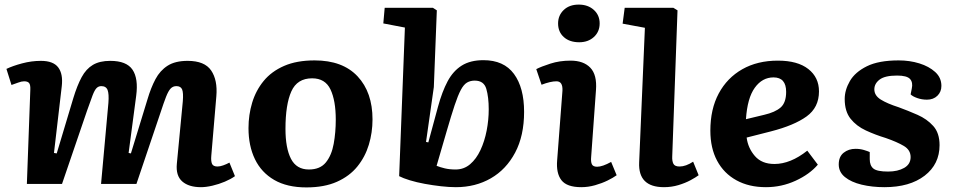

<svg xmlns="http://www.w3.org/2000/svg" viewBox="-20 -801 4162 836"><path d="M452 -353Q455 -392 448.5 -409Q442 -426 421 -426Q409 -426 400.5 -417.5Q392 -409 383 -385.5Q374 -362 359 -319L250 0H97L112 -410Q113 -431 107 -439Q101 -447 85 -447Q74 -447 59.5 -441.5Q45 -436 30 -431L8 -501Q35 -514 76 -525Q117 -536 158 -536Q212 -536 233.5 -507.5Q255 -479 249 -426L215 -135L227 -133L299 -373Q316 -429 335.5 -465Q355 -501 384.5 -518.5Q414 -536 460 -536Q531 -536 557 -497.5Q583 -459 573 -384L540 -135L550 -133L622 -368Q637 -419 657 -456.5Q677 -494 710 -515Q743 -536 797 -536Q871 -536 899.5 -494Q928 -452 922 -382L900 -123Q898 -100 903 -88Q908 -76 927 -76Q938 -76 952 -81Q966 -86 979 -93L1003 -34Q985 -21 959 -10Q933 1 905 7.5Q877 14 855 14Q802 14 773.5 -11Q745 -36 750 -88L776 -360Q779 -397 773 -411.5Q767 -426 748 -426Q733 -426 723 -415.5Q713 -405 703 -379.5Q693 -354 678 -308L574 0H420Z M1314 15Q1230 15 1174 -17.5Q1118 -50 1090 -108Q1062 -166 1062 -243Q1062 -301 1078 -354Q1094 -407 1128 -448.5Q1162 -490 1217 -514Q1272 -538 1350 -538Q1472 -538 1537 -468.5Q1602 -399 1602 -281Q1602 -224 1586 -171Q1570 -118 1536 -76Q1502 -34 1447 -9.5Q1392 15 1314 15ZM1325 -63Q1374 -63 1399 -94Q1424 -125 1433 -175Q1442 -225 1442 -280Q1442 -363 1419 -411.5Q1396 -460 1339 -460Q1274 -460 1248.5 -403Q1223 -346 1223 -240Q1223 -156 1247 -109.5Q1271 -63 1325 -63Z M1965 14Q1936 14 1900.5 10Q1865 6 1829.5 -0.5Q1794 -7 1764.5 -16Q1735 -25 1718 -34L1743 -681L1649 -699L1655 -767H1865L1882 -756L1869 -422L1835 -183L1845 -181L1887 -336Q1905 -402 1929 -447Q1953 -492 1990.5 -515.5Q2028 -539 2085 -539Q2174 -539 2218 -479Q2262 -419 2262 -314Q2262 -210 2223 -136.5Q2184 -63 2117 -24.5Q2050 14 1965 14ZM2047 -450Q2028 -450 2013.5 -441.5Q1999 -433 1986.5 -409.5Q1974 -386 1959.5 -342.5Q1945 -299 1925 -230L1881 -79Q1896 -73 1916.5 -68Q1937 -63 1964 -63Q2000 -63 2027 -86Q2054 -109 2072 -147.5Q2090 -186 2099 -232.5Q2108 -279 2108 -325Q2108 -378 2097.5 -414Q2087 -450 2047 -450Z M2410 -699Q2410 -734 2434.5 -757.5Q2459 -781 2500 -781Q2540 -781 2565.5 -758Q2591 -735 2591 -699Q2591 -663 2566 -640Q2541 -617 2502 -617Q2460 -617 2435 -639.5Q2410 -662 2410 -699ZM2429 -406Q2431 -447 2403 -447Q2377 -447 2338 -432L2315 -500Q2336 -511 2376.5 -524Q2417 -537 2464 -537Q2521 -537 2550.5 -506Q2580 -475 2575 -409L2554 -118Q2552 -97 2557 -86Q2562 -75 2580 -75Q2603 -75 2641 -96L2665 -38Q2650 -27 2625.5 -15Q2601 -3 2571 5.5Q2541 14 2511 14Q2448 14 2424.5 -16.5Q2401 -47 2406 -104Z M2788 -680 2691 -698 2700 -767H2912L2930 -756L2907 -120Q2906 -100 2912 -88Q2918 -76 2939 -76Q2966 -76 2998 -97L3022 -38Q3010 -29 2987 -16.5Q2964 -4 2934 5Q2904 14 2871 14Q2758 14 2763 -94Z M3367 -537Q3453 -537 3499.5 -500.5Q3546 -464 3546 -403Q3546 -333 3492 -294Q3438 -255 3337 -229L3231 -202Q3237 -156 3267 -121.5Q3297 -87 3352 -87Q3422 -87 3495 -145L3541 -84Q3505 -42 3444 -14Q3383 14 3315 14Q3241 14 3186.5 -16Q3132 -46 3102.5 -101Q3073 -156 3073 -232Q3073 -326 3109.5 -394Q3146 -462 3212 -499.5Q3278 -537 3367 -537ZM3403 -401Q3403 -464 3348 -464Q3299 -464 3266.5 -419Q3234 -374 3228 -282L3307 -301Q3355 -312 3379 -333Q3403 -354 3403 -401Z M3847 -54Q3889 -54 3917 -70Q3945 -86 3945 -117Q3945 -148 3915.5 -165.5Q3886 -183 3837 -200Q3791 -214 3750 -233Q3709 -252 3683.5 -284Q3658 -316 3658 -370Q3658 -409 3680.5 -448Q3703 -487 3754.5 -512.5Q3806 -538 3893 -538Q3941 -538 3983 -525Q4025 -512 4052 -487.5Q4079 -463 4079 -427Q4079 -401 4061.5 -384Q4044 -367 4016 -367Q3994 -367 3974 -374Q3954 -381 3945 -390L3950 -415Q3956 -442 3942.5 -457Q3929 -472 3886 -472Q3833 -472 3810 -454.5Q3787 -437 3787 -412Q3787 -385 3815 -367.5Q3843 -350 3893 -334Q3934 -319 3975 -301Q4016 -283 4043.5 -252.5Q4071 -222 4071 -169Q4071 -86 4006 -36Q3941 14 3831 14Q3777 14 3731.5 3Q3686 -8 3659 -30Q3632 -52 3632 -85Q3632 -119 3653.5 -136Q3675 -153 3705 -153Q3725 -153 3741.5 -148Q3758 -143 3767 -139V-108Q3767 -80 3783 -67Q3799 -54 3847 -54Z"/></svg>

Font: Literata 7pt
Style: Bold Italic
Weight: 700
Italic angle: -2°
Designer: Latin by Veronika Burian and Jose Scaglione. Greek by Irene Vlachou. Cyrillic by Vera Evstafieva
Foundry: TypeTogether
Version: Version 3.002